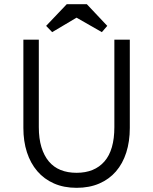

<svg xmlns="http://www.w3.org/2000/svg" viewBox="-20 -890 734 920"><path d="M347 10Q408 10 455.5 -10.5Q503 -31 535.5 -68.5Q568 -106 585 -159Q602 -212 602 -277V-700H528V-281Q528 -171 480.5 -116.5Q433 -62 347 -62Q304 -62 270.5 -75.5Q237 -89 214 -116.5Q191 -144 178.5 -185Q166 -226 166 -281V-700H92V-277Q92 -213 109 -160.5Q126 -108 158.5 -70Q191 -32 238.5 -11Q286 10 347 10ZM300 -870 201 -766 230 -736 385 -828 309 -827 468 -736 494 -766 396 -870Z"/></svg>

Font: Tilda Sans VF
Style: Regular
Weight: 400
Designer: ParaType Ltd
Foundry: ParaType Ltd
Version: Version 1.010